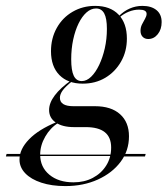

<svg xmlns="http://www.w3.org/2000/svg" viewBox="-100 -446 575 659"><path d="M1.6 89.5 3.2 84.7H311.3L309.7 89.5ZM-79.8 91.1 -77.4 82.3H4L1.6 91.1ZM308.1 91.1 311.3 82.3H400L397.6 91.1ZM124.2 192.7Q77.4 192.7 41.9 181Q6.5 169.4 -13.3 148.8Q-33.1 128.2 -33.1 101.6Q-33.1 66.1 -0.4 32.3Q32.3 -1.6 95.2 -27.4L100 -24.2Q72.6 -7.3 55.2 23Q37.9 53.2 37.9 84.7Q37.9 127.4 69.4 153.6Q100.8 179.8 152.4 179.8Q189.5 179.8 218.5 164.5Q247.6 149.2 264.5 122.2Q281.5 95.2 281.5 60.5Q281.5 25 259.7 7.7Q237.9 -9.7 194.4 -9.7H154Q114.5 -9.7 91.5 -25.4Q68.5 -41.1 68.5 -68.5Q68.5 -92.7 87.9 -118.5Q107.3 -144.4 145.2 -171L149.2 -168.5Q125 -149.2 115.3 -135.9Q105.6 -122.6 105.6 -110.5Q105.6 -96 117.3 -88.7Q129 -81.5 151.6 -81.5H225.8Q281.5 -81.5 312.1 -54Q342.7 -26.6 342.7 21.8Q342.7 71 314.1 109.3Q285.5 147.6 235.9 170.2Q186.3 192.7 124.2 192.7ZM183.9 -158.9Q133.1 -158.9 104 -188.3Q75 -217.7 75 -270.2Q75 -314.5 94.8 -350Q114.5 -385.5 149.2 -405.6Q183.9 -425.8 226.6 -425.8Q278.2 -425.8 306.9 -396Q335.5 -366.1 335.5 -313.7Q335.5 -269.4 315.3 -234.3Q295.2 -199.2 261.3 -179Q227.4 -158.9 183.9 -158.9ZM180.6 -167.7Q197.6 -167.7 212.9 -182.7Q228.2 -197.6 240.3 -223Q252.4 -248.4 259.7 -280.2Q266.9 -312.1 266.9 -346.8Q266.9 -383.1 257.7 -400Q248.4 -416.9 229.8 -416.9Q212.1 -416.9 196.8 -403.2Q181.5 -389.5 169.8 -365.7Q158.1 -341.9 151.2 -310.1Q144.4 -278.2 144.4 -242.7Q144.4 -204 153.2 -185.9Q162.1 -167.7 180.6 -167.7ZM408.9 -312.1Q396.8 -312.1 389.5 -319.8Q382.3 -327.4 382.3 -340.3Q382.3 -352.4 387.5 -362.5Q392.7 -372.6 398 -381.9Q403.2 -391.1 403.2 -398.4Q403.2 -405.6 396.8 -409.3Q390.3 -412.9 377.4 -412.9Q359.7 -412.9 342.3 -406Q325 -399.2 308.9 -385.5L306.5 -389.5Q325 -408.1 345.6 -416.9Q366.1 -425.8 388.7 -425.8Q419.4 -425.8 437.1 -411.3Q454.8 -396.8 454.8 -370.2Q454.8 -345.2 441.5 -328.6Q428.2 -312.1 408.9 -312.1Z"/></svg>

Font: Playfair 144pt SemiCondensed
Style: Italic
Weight: 400
Width: 4
Italic angle: -15.6°
Designer: Claus Eggers Sørensen
Foundry: Claus Eggers Sørensen
Version: Version 2.203